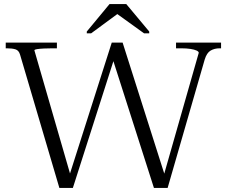

<svg xmlns="http://www.w3.org/2000/svg" viewBox="-20 -918 1109 938"><path d="M8 -710H258V-682H236Q215 -682 194.5 -681Q174 -680 161 -678Q148 -676 148 -672L332 -36H311L526 -710H579L792 -40H774L951 -660Q951 -666 940.5 -671Q930 -676 910.5 -679Q891 -682 866 -682H840V-710H1060V-682H1053Q1028 -682 1009 -671Q990 -660 980 -627L799 0H732L527 -641H541L336 0H270L78 -651Q72 -672 55.5 -677Q39 -682 14 -682H8ZM597 -898H515L404 -764V-755H425L565 -858H541L684 -755H709V-764Z"/></svg>

Font: Roboto Serif 120pt Expanded Light
Style: Regular
Weight: 300
Width: 7
Designer: Greg Gazdowicz
Foundry: Commercial Type
Version: Version 1.008